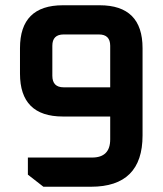

<svg xmlns="http://www.w3.org/2000/svg" viewBox="-20 -710 618 730"><path d="M56 -430V-527Q56 -690 219 -690H359Q522 -690 522 -527V-195Q522 0 326 0H145L86 -46V-111H330Q399 -111 399 -180V-267H219Q56 -267 56 -430ZM179 -422Q179 -378 222 -378H399V-536Q399 -579 356 -579H222Q179 -579 179 -536Z"/></svg>

Font: Oxanium ExtraLight SemiBold
Style: Regular
Weight: 600
Version: Version 2.000